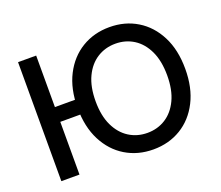

<svg xmlns="http://www.w3.org/2000/svg" viewBox="-123 -915 1267 1103"><g transform="rotate(-20 511.0 -363.5)"><path d="M344.7 -412.6V-322.3H135.3V-412.6ZM189.9 -727.5V0H79.1V-727.5ZM640.1 9.8Q545.4 9.8 470.9 -35.2Q396.5 -80.1 353.5 -163.8Q310.5 -247.6 310.5 -363.3Q310.5 -479.5 353.5 -563.2Q396.5 -647 470.9 -692.1Q545.4 -737.3 640.1 -737.3Q734.9 -737.3 809.1 -692.1Q883.3 -647 926 -563.2Q968.8 -479.5 968.8 -363.3Q968.8 -247.6 926 -163.8Q883.3 -80.1 809.1 -35.2Q734.9 9.8 640.1 9.8ZM640.1 -91.3Q702.1 -91.3 751.5 -122.6Q800.8 -153.8 829.6 -214.6Q858.4 -275.4 858.4 -363.3Q858.4 -452.1 829.6 -512.9Q800.8 -573.7 751.5 -605Q702.1 -636.2 640.1 -636.2Q577.6 -636.2 528.1 -604.7Q478.5 -573.2 449.7 -512.5Q420.9 -451.7 420.9 -363.3Q420.9 -275.4 449.7 -214.8Q478.5 -154.3 528.1 -122.8Q577.6 -91.3 640.1 -91.3Z"/></g></svg>

Font: Inter 16pt Medium
Style: Regular
Weight: 500
Version: Version 4.001;git-66647c0bb